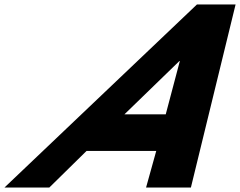

<svg xmlns="http://www.w3.org/2000/svg" viewBox="-48 -845 1081 865"><path d="M1013.4 -825H839.4L-28 0H174L341.9 -165H655.9L610 0H812ZM698.7 -330H512.7L760.2 -570H762.2Z"/></svg>

Font: Hussar
Style: BdWodka
Weight: 700
Foundry: Cannot Into Space Fonts
Version: Version 2.00